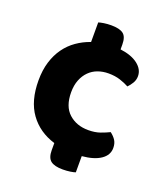

<svg xmlns="http://www.w3.org/2000/svg" viewBox="-127 -670 743 857"><g transform="rotate(20 244.5 -241.5)"><path d="M188 -239Q188 -172 224.5 -139Q261 -106 317 -106Q349 -106 373 -114.5Q397 -123 415 -132Q432 -119 441 -104.5Q450 -90 450 -69Q450 -35 418.5 -13.5Q387 8 330 13V90Q322 93 305.5 95.5Q289 98 270 98Q231 98 213 84Q195 70 195 34V0Q119 -23 76 -82.5Q33 -142 33 -239Q33 -288 45 -327Q57 -366 78.5 -396Q100 -426 130 -447Q160 -468 195 -480V-573Q204 -576 220 -578.5Q236 -581 255 -581Q294 -581 312 -567.5Q330 -554 330 -517V-494Q384 -487 414 -463.5Q444 -440 444 -408Q444 -390 435 -375Q426 -360 415 -349Q397 -359 372.5 -367Q348 -375 317 -375Q290 -375 266.5 -366.5Q243 -358 225.5 -340.5Q208 -323 198 -297.5Q188 -272 188 -239Z"/></g></svg>

Font: Baloo 2 Latin
Style: Bold
Weight: 400
Designer: Sarang Kulkarni and Ek Type
Foundry: Ek Type
Version: Version 1.001